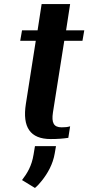

<svg xmlns="http://www.w3.org/2000/svg" viewBox="-20 -678 437 950"><path d="M80 -476H157L108 -164C90 -49 129 10 231 10C265 10 291 8 318 4L327 -53C314 -49 301 -48 285 -48C246 -48 234 -70 242 -122L298 -476H388L397 -528H307L327 -658H186L166 -528H89ZM89 213 153 252C165 242 176 230 187 216C215 181 242 135 251 80L257 45H153L146 87C137 143 115 179 89 213Z"/></svg>

Font: Aerodynamic
Style: Obl
Weight: 500
Designer: Google
Version: Version 2.000980; 2014